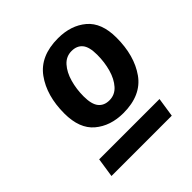

<svg xmlns="http://www.w3.org/2000/svg" viewBox="-130 -775 619 619"><g transform="rotate(-45 179.5 -466.0)"><path d="M224 -684Q283 -684 321 -652Q359 -620 359 -552Q359 -470 321.5 -417Q284 -364 203 -364Q144 -364 105.5 -396.5Q67 -429 67 -498Q67 -579 105 -631.5Q143 -684 224 -684ZM226 -624Q201 -624 184 -605Q167 -586 158.5 -556Q150 -526 150 -493Q150 -457 163 -441Q176 -425 200 -425Q225 -425 242 -444Q259 -463 267.5 -493Q276 -523 276 -557Q276 -593 263 -608.5Q250 -624 226 -624ZM32 -248 42 -314H317L307 -248Z"/></g></svg>

Font: Georama SemiBold
Style: Italic
Weight: 600
Italic angle: -9°
Designer: Jean-Baptiste Levee
Foundry: Production Type
Version: Version 1.000